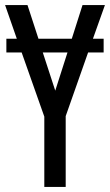

<svg xmlns="http://www.w3.org/2000/svg" viewBox="-20 -734 432 754"><path d="M387 -582V-528H326L238 -278V0H154V-276L65 -528H5V-582H46L0 -714H88L131 -582H262L304 -714H392L345 -582ZM197 -378 245 -528H148Z"/></svg>

Font: Noto Sans ExtraCondensed
Style: Regular
Weight: 400
Width: 2
Designer: Monotype Design Team
Foundry: Monotype Imaging Inc.
Version: Version 2.013; ttfautohint (v1.8.4.7-5d5b)